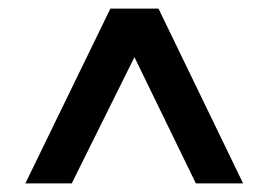

<svg xmlns="http://www.w3.org/2000/svg" viewBox="-20 -730 625 447"><path d="M39 -303 237 -710H349L546 -303H436L293 -597L147 -303Z"/></svg>

Font: Raleway-v4020
Style: Bold
Weight: 700
Designer: Matt McInerney, Pablo Impallari, Rodrigo Fuenzalida
Foundry: Matt McInerney, Pablo Impallari, Rodrigo Fuenzalida
Version: Version 4.020;PS 004.020;hotconv 1.0.88;makeotf.lib2.5.64775